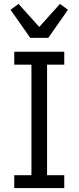

<svg xmlns="http://www.w3.org/2000/svg" viewBox="-20 -963 402 983"><path d="M309 0H53V-66H141V-632H53V-698H309V-632H221V-66H309ZM227 -769H135L34 -913L75 -943L181 -825L287 -943L328 -913Z"/></svg>

Font: IBM Plex Sans Condensed
Style: Regular
Weight: 400
Width: 3
Designer: Mike Abbink, Paul van der Laan, Pieter van Rosmalen
Foundry: Bold Monday
Version: Version 3.201